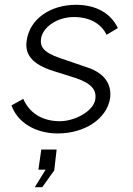

<svg xmlns="http://www.w3.org/2000/svg" viewBox="-20 -546 554 800"><path d="M221 10C333 10 426 -51 439 -138C445 -193 419 -241 341 -266L227 -305C156 -330 147 -355 151 -385C158 -433 218 -475 288 -475C354 -475 402 -447 424 -401L471 -429C443 -489 382 -526 297 -526C189 -526 102 -466 91 -375C83 -320 113 -278 203 -250L292 -222C362 -199 383 -171 377 -132C370 -84 294 -41 229 -41C153 -41 101 -78 77 -134L28 -107C51 -39 124 10 221 10ZM125 234H156L206 164L216 77H152L140 161H170Z"/></svg>

Font: United Sans ExtraLight
Style: Italic
Weight: 200
Italic angle: -8°
Designer: Pablo Impallari, Rodrigo Fuenzalida (Modified by Dan O. Williams)
Version: Version 1.000;PS 001.000;hotconv 1.0.88;makeotf.lib2.5.64775